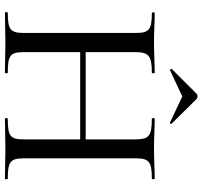

<svg xmlns="http://www.w3.org/2000/svg" viewBox="-42 -802 844 801"><g transform="rotate(90 380.5 -402.0)"><path d="M274 -689 383 -740 491 -689C494 -686 500 -693 496 -696L394 -799C388 -805 377 -805 371 -799L268 -696C265 -693 272 -688 274 -689ZM726 -12C654 -12 641 -23 641 -81V-544C641 -601 654 -613 726 -613C729 -613 729 -625 726 -625C693 -625 647 -622 602 -622C549 -622 508 -625 476 -625C472 -625 472 -613 476 -613C551 -613 562 -599 562 -542V-337H198V-542C198 -599 211 -613 284 -613C287 -613 287 -625 284 -625C250 -625 208 -622 156 -622C110 -622 68 -625 35 -625C31 -625 31 -613 35 -613C106 -613 118 -601 118 -544V-81C118 -23 105 -12 34 -12C30 -12 30 0 34 0C67 0 110 -2 156 -2C208 -2 249 0 284 0C287 0 287 -12 284 -12C209 -12 198 -23 198 -81V-314H562V-81C562 -23 551 -12 476 -12C472 -12 472 0 476 0C508 0 549 -2 602 -2C647 -2 693 0 726 0C729 0 729 -12 726 -12Z"/></g></svg>

Font: Cormorant Infant Book
Style: Regular
Weight: 500
Designer: Christian Thalmann (Catharsis Fonts)
Version: Version 1.000;PS 002.000;hotconv 1.0.88;makeotf.lib2.5.64775